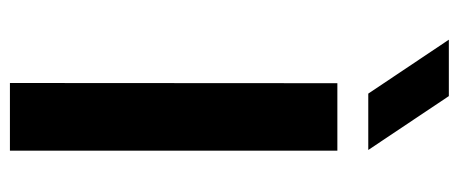

<svg xmlns="http://www.w3.org/2000/svg" viewBox="-289 -636 925 387"><g transform="rotate(90 173.5 -442.5)"><path d="M283.7 0H147.3L147.7 -660H283.7ZM173.7 -884.7 282.3 -722.3H168.7L60 -884.7Z"/></g></svg>

Font: Nata Sans
Style: Regular
Weight: 400
Designer: Daniel Uzquiano Cruz
Version: Version 1.001